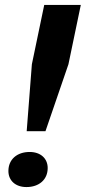

<svg xmlns="http://www.w3.org/2000/svg" viewBox="-20 -749 347 777"><path d="M88 -218H164L257 -489L307 -729H159L109 -489ZM87 8C138 8 173 -22 173 -69C173 -108 144 -134 100 -134C49 -134 14 -104 14 -57C14 -18 43 8 87 8Z"/></svg>

Font: Mona Sans
Style: Bold Italic
Weight: 700
Italic angle: -11.7°
Designer: Deni Anggara
Foundry: GitHub
Version: Version 2.000;Glyphs 3.2.3 (3260)